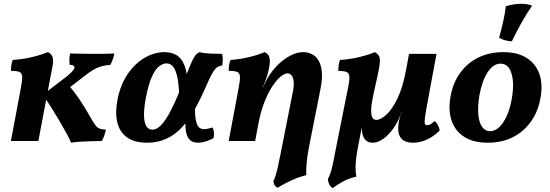

<svg xmlns="http://www.w3.org/2000/svg" viewBox="-20 -741 2892 1009"><path d="M353.9 9Q344.9 -12 328.2 -42.7Q311.5 -73.3 290.5 -109Q269.6 -144.6 247.4 -179.4Q225.2 -214.1 204.7 -242.8L309 -322.5Q342.3 -347.7 355.8 -361.7Q369.3 -375.8 370.8 -383.7Q372.8 -391.7 367.1 -395.7Q361.4 -399.7 346.3 -400.2Q343.8 -415.4 344.5 -430.1Q345.3 -444.8 348.3 -460Q365.1 -459.5 388.3 -459Q411.5 -458.5 437.4 -458.3Q463.4 -458 486.8 -458Q509.5 -458 533.8 -458.5Q558 -459 580.8 -460Q577.8 -443.7 572.7 -428.8Q567.7 -413.9 559.5 -399.7Q534.8 -398.7 514 -392.9Q493.2 -387.2 471.5 -374.7Q449.8 -362.2 420.8 -339.2L319.6 -260.7L322.6 -312.7Q362.1 -271 394.8 -223.1Q427.5 -175.1 461.8 -113.3Q475.6 -90 484.5 -79.1Q493.4 -68.2 504.8 -64.7Q516.2 -61.2 536.5 -59.7Q533 -43.6 527.9 -28.2Q522.8 -12.7 514.7 0Q490.2 0 461.4 1Q432.5 2 404.7 3.5Q376.9 5 353.9 9ZM37.3 0 89.2 -275.9Q97.1 -317.1 96.6 -336.8Q96.1 -356.6 82.9 -362.6Q69.6 -368.7 37.6 -368.7Q37.6 -383.3 39.7 -398.8Q41.7 -414.3 47.3 -426Q76.4 -427.5 109.9 -433.2Q143.5 -438.9 175.4 -447.9Q207.4 -456.9 231.3 -467Q249.4 -459.4 255.5 -442.9Q261.5 -426.3 257.6 -402L181.6 0Z M752.8 9Q686.5 9 647.4 -19.2Q608.3 -47.4 596.2 -98.8Q584.1 -150.1 598 -220.3Q614 -298.5 652.1 -353.4Q690.1 -408.4 741 -437.7Q792 -467 844.9 -467Q887.2 -467 914.7 -446.4Q942.1 -425.7 955.1 -380.4Q968.1 -335 965.5 -258.6L921.5 -246.6Q918.6 -310.6 909.6 -345.6Q900.6 -380.6 886.9 -394.3Q873.2 -407.9 854.9 -407.9Q837.1 -407.9 817.2 -393.3Q797.3 -378.6 779.4 -340.8Q761.5 -302.9 747.5 -232.6Q736.1 -173.5 736.8 -134.8Q737.5 -96.1 749.2 -77.8Q760.9 -59.4 781 -59.4Q801.6 -59.4 823.6 -80.4Q845.7 -101.4 871.4 -148.3Q897 -195.2 928.9 -274.1Q954.1 -334.4 968.7 -370.8Q983.2 -407.3 992.7 -426.5Q1002.2 -445.8 1009.9 -454.1Q1017.7 -462.4 1028.8 -467Q1049.1 -461 1082.9 -459.5Q1116.8 -458 1146.5 -458Q1151.1 -446.3 1150.8 -429.9Q1150.6 -413.4 1148.1 -397.2Q1133.1 -395.2 1122.4 -388.3Q1111.7 -381.3 1101.5 -365.7Q1091.3 -350.1 1078.7 -322.5Q1066.1 -295 1046.9 -252.2Q1020.3 -193.7 991.3 -145.7Q962.2 -97.8 927.7 -63.3Q893.1 -28.8 850 -9.9Q807 9 752.8 9ZM1020.6 9Q991 9 975.7 -7.8Q960.5 -24.5 956.5 -55Q952.4 -85.4 955.8 -125.6L1004.3 -188.4Q1003.8 -132.7 1010.1 -105.6Q1016.4 -78.5 1027.4 -70.4Q1038.4 -62.2 1051.4 -62.2Q1064.9 -62.2 1076.5 -65.5Q1088 -68.7 1096.5 -71.1Q1108.5 -51.5 1102.9 -16.3Q1084.2 -4.4 1061.7 2.3Q1039.1 9 1020.6 9Z M1438.9 245.7Q1427.7 240.6 1422.9 231.5Q1418.1 222.3 1416.5 211.1Q1423.1 197.2 1428.1 181.7Q1433.1 166.3 1439.4 140.2Q1445.6 114.2 1454.2 68.8L1518.4 -255.4Q1526.2 -293.8 1523 -315.6Q1519.8 -337.4 1510.8 -346.4Q1501.9 -355.4 1491.3 -355.4Q1475.8 -355.4 1454.7 -338.2Q1433.5 -321 1411.2 -287.2Q1388.8 -253.5 1369.2 -203.5Q1349.5 -153.4 1337.5 -88.2L1334.2 -223.7L1375.8 -311Q1390 -340.3 1412 -368.3Q1434.1 -396.4 1460.7 -418.5Q1487.3 -440.7 1516.4 -453.9Q1545.5 -467 1573.1 -467Q1596.5 -467 1617.6 -457.2Q1638.7 -447.3 1652.9 -425Q1667.2 -402.7 1671.1 -365.4Q1675.1 -328.2 1664.1 -272.9L1602.2 39.5Q1593.8 83 1591 119Q1588.2 155 1589.7 179.5Q1551.1 188.9 1512.8 206.2Q1474.4 223.6 1438.9 245.7ZM1181.8 0 1233.6 -275.9Q1241.6 -317.1 1241.1 -336.8Q1240.6 -356.6 1227.4 -362.6Q1214.1 -368.7 1182.1 -368.7Q1181.6 -383.3 1183.9 -398.8Q1186.2 -414.3 1191.8 -426Q1219.8 -427.5 1252.3 -433.2Q1284.8 -438.9 1316.3 -447.9Q1347.7 -456.9 1370.6 -467Q1388.7 -458.9 1394.5 -443.6Q1400.3 -428.4 1396.8 -402Q1391.4 -364.7 1380.6 -332.8Q1369.8 -300.9 1359.3 -278L1337.5 -88.2L1320.8 0Z M1727.9 247.7Q1716.2 240 1710.4 227.9Q1704.6 215.8 1703 201Q1709.1 188.6 1714.4 174.9Q1719.6 161.3 1725.9 135.4Q1732.1 109.6 1740.7 62.7L1801 -240.2Q1811.1 -286 1814.7 -311.7Q1818.3 -337.4 1813.8 -349.2Q1809.3 -361.1 1795.8 -364.6Q1782.2 -368.2 1758.1 -368.7Q1757.6 -382.4 1759.7 -398.1Q1761.7 -413.8 1767.3 -426Q1795.9 -427.5 1829.4 -433.2Q1863 -438.9 1894.7 -447.9Q1926.5 -456.9 1949.9 -467Q1964 -458.4 1970.5 -448.6Q1977.1 -438.9 1976.4 -418.7Q1975.7 -398.6 1967.8 -360Q1959.9 -321.3 1944.6 -254.6Q1927.1 -176.5 1931.1 -143.7Q1935.1 -111 1958.1 -111Q1980.1 -111 2010 -137.8Q2039.8 -164.7 2068.4 -222.9Q2097 -281 2114 -374.1L2129.6 -458H2273.9L2227.5 -207.4Q2217.2 -151.5 2213.5 -125Q2209.8 -98.5 2212.8 -90.7Q2215.8 -83 2224.3 -83Q2233.6 -83 2242.2 -87.9Q2250.9 -92.8 2264.8 -105.1Q2273.9 -97.5 2281.2 -83.3Q2288.6 -69 2290.6 -55.3Q2262.3 -26.2 2225.6 -8.6Q2188.8 9 2151.5 9Q2114 9 2095.6 -6.8Q2077.1 -22.6 2073.9 -48.4Q2070.6 -74.2 2076.6 -105.6Q2078.6 -113.6 2082.1 -126.9Q2085.6 -140.2 2092.1 -153.6H2090.6Q2079.5 -119.2 2062.3 -89.6Q2045 -60 2024.3 -37.9Q2003.5 -15.7 1981.6 -3.4Q1959.6 9 1938.1 9Q1912.1 9 1898.5 -7.9Q1885 -24.8 1882 -52.8Q1879 -80.9 1883.5 -112.7L1888 -107L1858.5 45.6Q1850.5 88.6 1849 123.5Q1847.6 158.4 1852.7 187.1Q1816.8 195.3 1788.8 209.5Q1760.8 223.7 1727.9 247.7Z M2543.5 9Q2467.9 9 2419.9 -21.7Q2372 -52.4 2353.5 -106.4Q2335 -160.4 2347 -230Q2359.4 -303.6 2397 -356.4Q2434.7 -409.1 2492.7 -438Q2550.8 -467 2624.4 -467Q2698.5 -467 2746.2 -437.5Q2793.9 -408 2813.4 -355.5Q2832.9 -302.9 2821.4 -232.3Q2809.9 -159.2 2772.1 -104.7Q2734.2 -50.3 2676.2 -20.6Q2618.1 9 2543.5 9ZM2555.5 -51.5Q2580.8 -51.5 2603.4 -72.6Q2625.9 -93.7 2643.6 -132.8Q2661.2 -171.9 2670.2 -225.9Q2683.5 -305.8 2667.6 -356.1Q2651.7 -406.5 2610.4 -406.5Q2571.6 -406.5 2542.1 -360.4Q2512.7 -314.3 2499.3 -239Q2489.8 -181.5 2493.6 -139.4Q2497.3 -97.3 2513.5 -74.4Q2529.7 -51.5 2555.5 -51.5ZM2670.3 -524.1Q2632.2 -525 2603 -542.8Q2616 -590.6 2625.1 -631.2Q2634.1 -671.9 2638.1 -708Q2680.5 -721 2719.8 -721Q2753.8 -721 2776 -710.9Q2746.8 -668.7 2719.3 -619.3Q2691.7 -569.8 2670.3 -524.1Z"/></svg>

Font: Vollkorn
Style: Italic
Weight: 400
Italic angle: -11°
Designer: Friedrich Althausen
Foundry: Friedrich Althausen
Version: Version 5.001